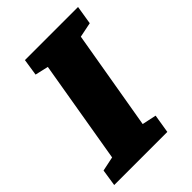

<svg xmlns="http://www.w3.org/2000/svg" viewBox="-211 -695 777 777"><g transform="rotate(-45 178.0 -306.5)"><path d="M304 -520 231 -93 292 -80 279 0H-25L-14 -72L48 -85L123 -528L66 -541L77 -613H381L368 -533Z"/></g></svg>

Font: Grenze Black
Style: Italic
Weight: 900
Italic angle: -10°
Designer: Renata Polastri
Foundry: Omnibus-Type
Version: Version 1.002; ttfautohint (v1.8)